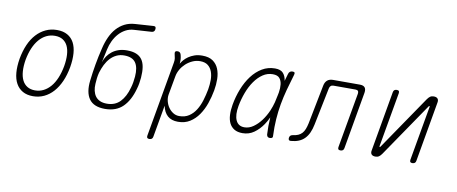

<svg xmlns="http://www.w3.org/2000/svg" viewBox="-76 -1059 3751 1577"><g transform="rotate(10 1800.0 -270.0)"><path d="M218 10Q168 10 132.5 -10Q97 -30 76.5 -67Q56 -104 51.5 -156.5Q47 -209 58 -275Q70 -341 93 -393.5Q116 -446 150 -483Q184 -520 227 -540Q270 -560 321 -560Q372 -560 407.5 -540Q443 -520 462.5 -483.5Q482 -447 486 -395Q490 -343 479 -278Q467 -211 443.5 -158Q420 -105 386.5 -67.5Q353 -30 310.5 -10Q268 10 218 10ZM227 -40Q265 -40 297.5 -56.5Q330 -73 356 -103.5Q382 -134 400.5 -178.5Q419 -223 429 -278Q438 -331 435.5 -374Q433 -417 418.5 -447Q404 -477 377.5 -493.5Q351 -510 312 -510Q273 -510 240 -493.5Q207 -477 181 -446.5Q155 -416 136.5 -372.5Q118 -329 108 -275Q99 -221 102 -177.5Q105 -134 120 -103.5Q135 -73 162 -56.5Q189 -40 227 -40Z M1085 -680 942 -671Q904 -669 872.5 -652Q841 -635 817 -608Q793 -581 776.5 -546.5Q760 -512 752 -474L728 -363Q737 -391 753.5 -415Q770 -439 793.5 -457Q817 -475 847.5 -485Q878 -495 915 -495Q961 -495 992 -482.5Q1023 -470 1041 -445Q1059 -420 1065 -382Q1071 -344 1067 -294Q1065 -271 1061 -246.5Q1057 -222 1050 -199Q1023 -99 967.5 -44.5Q912 10 819 10Q725 10 686.5 -44.5Q648 -99 660 -199Q668 -268 680 -336.5Q692 -405 709 -474Q721 -526 741 -570Q761 -614 789.5 -646Q818 -678 856 -697.5Q894 -717 943 -720L1094 -730Q1107 -731 1111.5 -724.5Q1116 -718 1114 -705Q1112 -692 1105 -686.5Q1098 -681 1085 -680ZM827 -35Q895 -35 937 -78.5Q979 -122 1000 -199Q1007 -222 1011 -246.5Q1015 -271 1017 -294Q1023 -371 995.5 -410.5Q968 -450 900 -450Q865 -450 836.5 -436.5Q808 -423 785.5 -399Q763 -375 747 -343Q731 -311 720 -274Q714 -251 711 -226.5Q708 -202 707 -179Q705 -148 711 -122Q717 -96 731 -76.5Q745 -57 769 -46Q793 -35 827 -35Z M1360 -462Q1368 -477 1382.5 -494Q1397 -511 1418 -525.5Q1439 -540 1467 -550Q1495 -560 1532 -560Q1588 -560 1620.5 -537Q1653 -514 1668.5 -476.5Q1684 -439 1685 -391.5Q1686 -344 1677 -295Q1667 -239 1648 -184.5Q1629 -130 1599 -86.5Q1569 -43 1527 -16.5Q1485 10 1428 10Q1373 10 1341 -18.5Q1309 -47 1298 -101L1251 165Q1249 178 1241.5 184Q1234 190 1221 190Q1208 190 1203.5 184Q1199 178 1201 165L1311 -462Q1315 -483 1312.5 -499Q1310 -515 1305 -535Q1302 -547 1307 -553.5Q1312 -560 1325 -560Q1338 -560 1345 -553.5Q1352 -547 1355 -535Q1360 -514 1361 -500.5Q1362 -487 1360 -462ZM1522 -512Q1489 -512 1458.5 -498Q1428 -484 1404 -462Q1380 -440 1364 -412Q1348 -384 1343 -356L1314 -195Q1310 -169 1317 -141Q1324 -113 1340 -90Q1356 -67 1379 -52.5Q1402 -38 1430 -38Q1477 -38 1510.5 -60Q1544 -82 1567 -118.5Q1590 -155 1604 -201Q1618 -247 1627 -295Q1634 -336 1634 -374.5Q1634 -413 1622.5 -444Q1611 -475 1587 -493.5Q1563 -512 1522 -512Z M1966 10Q1924 10 1897 -6.5Q1870 -23 1856 -51.5Q1842 -80 1840 -119.5Q1838 -159 1846 -205Q1858 -275 1883.5 -339.5Q1909 -404 1946 -453Q1983 -502 2031.5 -531Q2080 -560 2139 -560Q2186 -560 2207 -536Q2228 -512 2233 -474V-473Q2241 -504 2251 -535Q2255 -548 2263.5 -554Q2272 -560 2285 -560Q2298 -560 2301.5 -554Q2305 -548 2301 -535Q2280 -466 2263 -403Q2246 -340 2235 -278Q2224 -216 2219.5 -151.5Q2215 -87 2218 -14Q2220 -2 2214 4Q2208 10 2195 10Q2182 10 2176 4Q2170 -2 2168 -14Q2164 -87 2169 -152V-157Q2154 -124 2135 -96Q2104 -50 2062 -20Q2020 10 1966 10ZM1973 -40Q2012 -40 2047.5 -65Q2083 -90 2111.5 -128.5Q2140 -167 2160 -213Q2176 -251 2185 -286Q2191 -316 2198 -346Q2200 -358 2203 -371Q2209 -408 2205.5 -439Q2202 -470 2185 -490Q2168 -510 2128 -510Q2084 -510 2046 -484.5Q2008 -459 1978 -416Q1948 -373 1927.5 -318.5Q1907 -264 1896 -205Q1882 -128 1902 -84Q1922 -40 1973 -40Z M2552 -490Q2558 -520 2576 -535Q2594 -550 2624 -550H2847Q2877 -550 2889 -535Q2901 -520 2896 -490L2813 -15Q2811 -2 2803.5 4Q2796 10 2783 10Q2770 10 2765.5 4Q2761 -2 2763 -15L2844 -474Q2846 -489 2840 -496.5Q2834 -504 2819 -504H2636Q2621 -504 2612.5 -496.5Q2604 -489 2601 -474L2538 -164Q2530 -124 2516.5 -94Q2503 -64 2482.5 -43Q2462 -22 2434 -10.5Q2406 1 2369 4Q2357 5 2352 -1Q2347 -7 2349 -20Q2351 -32 2358 -38Q2365 -44 2378 -46Q2403 -49 2421 -57Q2439 -65 2452 -79Q2465 -93 2473.5 -114.5Q2482 -136 2488 -164Z M3037 -37 3124 -535Q3126 -548 3133.5 -554Q3141 -560 3154 -560Q3167 -560 3171.5 -554Q3176 -548 3174 -535L3094 -80Q3093 -77 3094 -75.5Q3095 -74 3097 -74Q3099 -74 3100.5 -75.5Q3102 -77 3104 -80L3409 -527Q3420 -543 3432 -551.5Q3444 -560 3462 -560Q3485 -560 3495 -548Q3505 -536 3500 -513L3413 -15Q3411 -2 3403.5 4Q3396 10 3383 10Q3370 10 3365.5 4Q3361 -2 3363 -15L3443 -470Q3444 -473 3443 -474.5Q3442 -476 3440 -476Q3438 -476 3436.5 -474.5Q3435 -473 3433 -470L3128 -23Q3117 -7 3105 1.5Q3093 10 3075 10Q3052 10 3042 -2Q3032 -14 3037 -37Z"/></g></svg>

Font: Maple Mono NL Thin
Style: Italic
Weight: 250
Italic angle: -10°
Monospace: yes
Designer: subframe7536
Version: Version 7.000